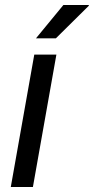

<svg xmlns="http://www.w3.org/2000/svg" viewBox="-20 -743 373 763"><path d="M123 -590.8 231.9 -723.1H333V-720.2L202.1 -590.8ZM22.9 0 116.2 -525.9H204.1L110.8 0Z"/></svg>

Font: Archivo
Style: Italic
Weight: 400
Italic angle: -10°
Designer: Hector Gatti
Foundry: Omnibus-Type
Version: Version 2.001